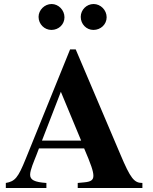

<svg xmlns="http://www.w3.org/2000/svg" viewBox="-20 -936 762 956"><path d="M384 -236H189L283 -479ZM689 0V-25C648 -25 630 -47 579 -168L357 -690H329L108 -145C70 -51 55 -33 9 -25V0H211V-25C152 -29 130 -40 130 -66C130 -90 149 -132 161 -163L174 -197H399C433 -118 445 -83 445 -61C445 -39 432 -31 399 -28L367 -25V0ZM301 -850C301 -886 271 -916 237 -916C202 -916 172 -886 172 -852C172 -816 201 -787 236 -787C273 -787 301 -815 301 -850ZM511 -850C511 -886 481 -916 446 -916C411 -916 382 -887 382 -852C382 -816 410 -787 445 -787C482 -787 511 -815 511 -850Z"/></svg>

Font: XITS Math
Style: Bold
Weight: 700
Designer: MicroPress Inc., with final additions and corrections provided by Coen Hoffman, Elsevier (retired)
Version: Version 1.302